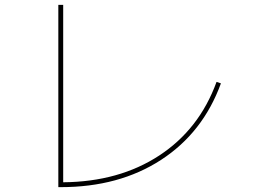

<svg xmlns="http://www.w3.org/2000/svg" viewBox="-20 -750 1040 790"><path d="M240 0Q470 -2 635 -110Q800 -218 871 -413L889 -407Q815 -204 642.5 -92Q470 20 230 20H220V-730H240Z"/></svg>

Font: Mplus 1p Thin
Style: Regular
Weight: 250
Version: Version 1.061